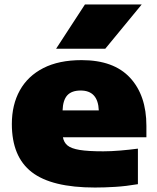

<svg xmlns="http://www.w3.org/2000/svg" viewBox="-20 -828 703 859"><path d="M405 11Q211 11 122 -58Q33 -127 33 -273Q33 -359.5 68.8 -423.8Q104.5 -488 174 -523.5Q243.5 -559 345 -559Q489 -559 562 -480Q635 -401 635 -265V-214H261.5Q265.5 -191 282 -177.2Q298.5 -163.5 336.2 -157.2Q374 -151 442 -151Q476.5 -151 518 -154.5Q559.5 -158 597 -163V-4Q544 5 496 8Q448 11 405 11ZM341 -423Q300.5 -423 281 -401.5Q261.5 -380 260 -334H422Q418.5 -423 341 -423ZM231 -610 360 -808H614L451 -610Z"/></svg>

Font: Encode Sans Exp Black
Style: Regular
Weight: 900
Width: 7
Designer: Multiple Designers
Foundry: Impallari Type
Version: Version 3.002; ttfautohint (v1.8.3) -l 8 -r 50 -G 200 -x 14 